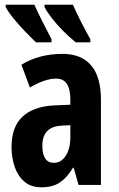

<svg xmlns="http://www.w3.org/2000/svg" viewBox="-20 -786 504 816"><path d="M246 -557Q326 -557 367.5 -508Q409 -459 409 -362V0H314L293 -73H290Q265 -31 234.5 -10.5Q204 10 156 10Q111 10 83 -14.5Q55 -39 42 -78Q29 -117 29 -161Q29 -247 76 -290.5Q123 -334 211 -338L279 -341V-363Q279 -452 219 -452Q171 -452 107 -414L71 -511Q146 -557 246 -557ZM242 -252Q160 -248 160 -167Q160 -94 209 -94Q240 -94 259.5 -124Q279 -154 279 -204V-254ZM290 -766Q299 -744 319 -704Q339 -664 364 -619V-606H302Q276 -627 248.5 -654.5Q221 -682 199.5 -710Q178 -738 169 -757V-766ZM126 -766Q138 -739 156.5 -702Q175 -665 199 -619V-606H133Q113 -625 86 -653Q59 -681 36 -709.5Q13 -738 4 -757V-766Z"/></svg>

Font: Noto Sans ExtraCondensed
Style: Bold
Weight: 700
Width: 2
Designer: Monotype Design Team
Foundry: Monotype Imaging Inc.
Version: Version 2.013; ttfautohint (v1.8.4.7-5d5b)